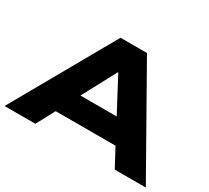

<svg xmlns="http://www.w3.org/2000/svg" viewBox="-148 -931 1258 1156"><g transform="rotate(30 481.0 -352.5)"><path d="M-10 0 389 -705H573L972 0H756L653 -192L740 -127H220L307 -192L204 0ZM479 -517 329 -236 288 -283H673L631 -236L482 -517Z"/></g></svg>

Font: Nunito Sans 10pt Expanded Black
Style: Regular
Weight: 900
Width: 7
Designer: Vernon Adams
Foundry: Vernon Adams
Version: Version 3.101;gftools[0.9.27]